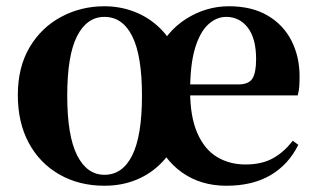

<svg xmlns="http://www.w3.org/2000/svg" viewBox="-20 -577 1014 614"><path d="M314 17Q233 17 170 -19Q107 -55 72 -120Q37 -185 37 -273Q37 -362 74.5 -425.5Q112 -489 175.5 -523Q239 -557 314 -557Q365 -557 411 -539Q457 -521 492.5 -486Q528 -451 547 -401H479Q511 -476 575 -516.5Q639 -557 712 -557Q785 -557 835.5 -527.5Q886 -498 912 -447Q938 -396 938 -333Q938 -314 937 -300Q936 -286 932 -272H495V-307H742Q775 -307 787 -325.5Q799 -344 799 -388Q799 -454 772.5 -488.5Q746 -523 703 -523Q672 -523 645.5 -498.5Q619 -474 603.5 -422Q588 -370 588 -286Q588 -204 611 -151.5Q634 -99 674 -75Q714 -51 765 -51Q818 -51 854 -71.5Q890 -92 916 -127L934 -114Q903 -51 845.5 -17Q788 17 704 17Q622 17 562 -25.5Q502 -68 471 -148H554Q534 -96 499 -59Q464 -22 417 -2.5Q370 17 314 17ZM314 -18Q372 -18 403 -80.5Q434 -143 434 -271Q434 -399 403 -461Q372 -523 314 -523Q258 -523 226.5 -461.5Q195 -400 195 -271Q195 -143 226.5 -80.5Q258 -18 314 -18Z"/></svg>

Font: Noto Serif SC ExtraLight ExtraBold
Style: Regular
Weight: 800
Version: Version 2.002-H1;hotconv 1.1.0;makeotfexe 2.6.0